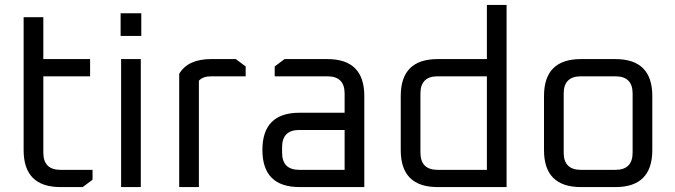

<svg xmlns="http://www.w3.org/2000/svg" viewBox="-20 -760 2742 780"><path d="M76 -150V-690H156V-520H346V-450H156V-140Q156 -70 226 -70H356V-30L316 0H226Q76 0 76 -150Z M470 -614V-706H554V-614ZM472 0V-520H552V0Z M708 0V-460Q743 -520 838 -520H938L978 -490V-450H838Q804 -450 788 -432V0Z M1197 0Q1046 0 1046 -151Q1046 -302 1197 -302H1380V-380Q1380 -450 1310 -450H1096V-490L1136 -520H1310Q1460 -520 1460 -370V0ZM1126 -140Q1126 -70 1196 -70H1380V-232H1196Q1126 -232 1126 -162Z M1608 -150V-370Q1608 -520 1758 -520H1958V-740H2038V0H1758Q1608 0 1608 -150ZM1688 -140Q1688 -70 1758 -70H1958V-450H1758Q1688 -450 1688 -380Z M2190 -150V-370Q2190 -520 2340 -520H2480Q2630 -520 2630 -370V-150Q2630 0 2480 0H2340Q2190 0 2190 -150ZM2270 -140Q2270 -70 2340 -70H2480Q2550 -70 2550 -140V-380Q2550 -450 2480 -450H2340Q2270 -450 2270 -380Z"/></svg>

Font: Oxanium
Style: Regular
Weight: 400
Designer: Severin Meyer
Version: Version 1.001